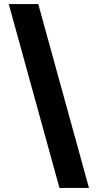

<svg xmlns="http://www.w3.org/2000/svg" viewBox="-20 -804 480 943"><path d="M417 119H272L23 -784H168Z"/></svg>

Font: DM Sans 11pt Black
Style: Regular
Weight: 900
Version: Version 4.004;gftools[0.9.30]